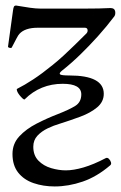

<svg xmlns="http://www.w3.org/2000/svg" viewBox="-20 -446 436 692"><path d="M177 226Q136 226 101 214Q66 202 45.5 176Q25 150 25 109Q25 72 49.5 45.5Q74 19 112 -0.5Q150 -20 189 -35Q230 -51 251.5 -64.5Q273 -78 273 -106Q273 -144 206 -144Q166 -144 131.5 -130Q97 -116 69 -88Q67 -86 61.5 -91Q56 -96 50 -103.5Q44 -111 41.5 -118Q39 -125 42 -126Q68 -139 100 -160Q132 -181 170 -212Q190 -228 210 -246.5Q230 -265 250.5 -285Q271 -305 292 -326Q297 -332 295.5 -339Q294 -346 286 -346H115Q93 -346 76.5 -340.5Q60 -335 50 -324Q46 -320 39.5 -307.5Q33 -295 23 -276Q22 -272 15 -273.5Q8 -275 9 -279L27 -409Q28 -417 30 -421.5Q32 -426 38 -426Q67 -421 88.5 -418Q110 -415 126 -415H284Q313 -415 336.5 -415.5Q360 -416 378 -417Q393 -417 395 -405.5Q397 -394 392 -387Q364 -350 332.5 -315Q301 -280 268.5 -248.5Q236 -217 203 -191Q192 -182 196.5 -178Q201 -174 230 -174Q354 -174 354 -108Q354 -79 330 -59Q306 -39 269.5 -25.5Q233 -12 195 0Q174 6 152 16.5Q130 27 115 43Q100 59 100 83Q100 114 118.5 133Q137 152 164.5 160Q192 168 217 168Q245 168 281 157.5Q317 147 361 124Q367 121 372.5 126.5Q378 132 380 139Q382 146 377 150Q329 191 278 208.5Q227 226 177 226Z"/></svg>

Font: Junicode VF
Style: Regular
Weight: 400
Designer: Peter S. Baker
Version: Version 2.213